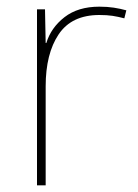

<svg xmlns="http://www.w3.org/2000/svg" viewBox="-20 -556 415 576"><path d="M278 -536Q302 -536 321.5 -533Q341 -530 359 -525L353 -501Q334 -506 317.5 -508.5Q301 -511 278 -511Q195 -511 156 -453Q117 -395 117 -297V0H91V-528H115L117 -427H119Q133 -473 173.5 -504.5Q214 -536 278 -536Z"/></svg>

Font: Noto Sans Cherokee Thin
Style: Regular
Weight: 100
Designer: Monotype Design Team
Foundry: Monotype Imaging Inc.
Version: Version 2.001; ttfautohint (v1.8.4.7-5d5b)